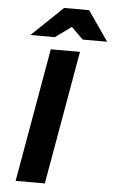

<svg xmlns="http://www.w3.org/2000/svg" viewBox="-61 -961 594 1002"><g transform="rotate(5 236.0 -460.5)"><path d="M60 0 183 -700H336L213 0ZM70.5 -765 233.5 -921H364.5L472.5 -765H344.5L282.5 -826L198.5 -765Z"/></g></svg>

Font: Overpass Black
Style: Italic
Weight: 900
Italic angle: -10°
Designer: Delve Withrington, Dave Bailey, Thomas Jockin
Foundry: Delve Fonts LLC
Version: Version 4.000